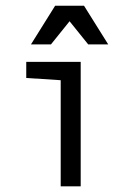

<svg xmlns="http://www.w3.org/2000/svg" viewBox="-20 -655 478 675"><path d="M193.4 -373 72.3 -380.9V-437.5H263.7V0H193.4ZM173.8 -634.8H275.4L360.4 -499H290L205.1 -604.5H244.1L159.2 -499H88.9Z"/></svg>

Font: Sudo Var
Style: Regular
Weight: 400
Monospace: yes
Designer: Jens Kutilek
Foundry: Jens Kutilek
Version: Version 0.065;FEAKit 1.0